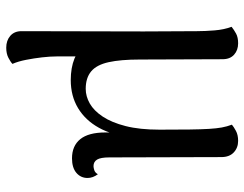

<svg xmlns="http://www.w3.org/2000/svg" viewBox="-104 -459 784 616"><g transform="rotate(90 288.0 -151.0)"><path d="M237 14Q158 14 119.5 -33.5Q81 -81 81 -195L80 -391Q80 -417 77.5 -447.5Q75 -478 66 -502Q76 -510 88 -516.5Q100 -523 119 -523Q141 -523 155.5 -510Q170 -497 170 -473L171 -207Q171 -146 179.5 -107.5Q188 -69 209 -51.5Q230 -34 265 -34Q289 -34 312 -47Q335 -60 354 -88.5Q373 -117 384.5 -162Q396 -207 396 -271Q396 -329 395.5 -367Q395 -405 393.5 -429.5Q392 -454 389 -470.5Q386 -487 380 -503Q387 -509 400 -516Q413 -523 432 -523Q454 -523 469 -509Q484 -495 484 -469L485 -110Q485 -82 492 -70.5Q499 -59 513 -59Q518 -59 526 -61.5Q534 -64 539 -73Q551 -57 551 -40Q551 -18 534.5 -4Q518 10 488 10Q448 10 426.5 -16.5Q405 -43 405 -97V-160L420 -180Q414 -120 390 -76.5Q366 -33 327 -9.5Q288 14 237 14ZM133 221Q110 221 95 208Q80 195 80 172L81 -277L161 -59V58Q161 80 164 106Q167 132 172 157.5Q177 183 185 201Q179 207 165.5 214Q152 221 133 221Z"/></g></svg>

Font: Arima Thin Medium
Style: Regular
Weight: 500
Version: Version 1.100